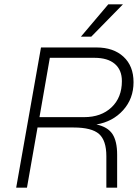

<svg xmlns="http://www.w3.org/2000/svg" viewBox="-20 -870 639 890"><path d="M550 -850 403 -700H355L482 -850ZM321 -279H154L105 0H55L170 -650H427Q506 -650 552.5 -607Q599 -564 599 -489Q599 -413 551 -359.5Q503 -306 427 -293Q479 -282 501 -249Q523 -216 523 -153V0H473V-146Q473 -219 439 -249Q405 -279 321 -279ZM418 -602H211L163 -327H370Q449 -327 497 -372.5Q545 -418 545 -494Q545 -546 512 -574Q479 -602 418 -602Z"/></svg>

Font: Overused Grotesk Light
Style: Italic
Weight: 300
Italic angle: -10°
Version: Version 0.003